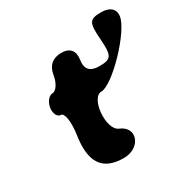

<svg xmlns="http://www.w3.org/2000/svg" viewBox="-169 -948 1021 1046"><g transform="rotate(-30 341.5 -425.0)"><path d="M528 -675C536 -567 526 -550 450 -550C392 -550 367 -577 376 -633C384 -687 359 -717 305 -717C251 -717 217 -687 209 -633C202 -587 177 -550 154 -550C132 -550 109 -521 104 -488C99 -455 113 -425 135 -425C158 -425 167 -363 156 -288C131 -126 182 -50 316 -50C424 -50 466 -164 372 -202C305 -229 321 -425 390 -425C461 -425 669 -641 682 -729C689 -773 659 -800 605 -800C529 -800 520 -783 528 -675Z"/></g></svg>

Font: Hussar Skorodowane
Style: Ky
Weight: 700
Foundry: Cannot Into Space Fonts
Version: Version 0.892